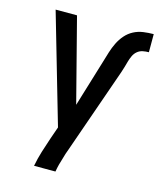

<svg xmlns="http://www.w3.org/2000/svg" viewBox="-112 -608 746 902"><g transform="rotate(15 261.5 -156.5)"><path d="M140 215Q147 178 158 142.5Q169 107 181 72L202 12L48 -520H152L257 -113L327 -343Q334 -367 341.5 -391Q349 -415 360 -437.5Q371 -460 387.5 -479Q404 -498 426 -509.5Q448 -521 473 -524.5Q498 -528 523 -528V-440Q508 -440 493.5 -437Q479 -434 467.5 -424.5Q456 -415 449.5 -401Q443 -387 439 -373Q435 -359 431 -344.5Q427 -330 422 -316L276 101Q272 111 268.5 122Q265 133 262 144Q256 162 251.5 179.5Q247 197 244 215Z"/></g></svg>

Font: Iosevka Custom Semibold
Style: Regular
Weight: 600
Designer: Belleve Invis
Foundry: Belleve Invis
Version: Version 27.0.2; ttfautohint (v1.8.4)